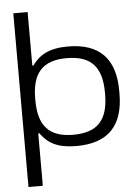

<svg xmlns="http://www.w3.org/2000/svg" viewBox="-60 -755 715 1001"><g transform="rotate(-5 297.5 -254.5)"><path d="M563 -244V-259C563 -426 482 -512 316 -512C219 -512 167 -482 129 -429H123V-709H48V200H123V-74H129C167 -20 219 9 316 9C482 9 563 -76 563 -244ZM123 -247V-256C123 -389 178 -452 305 -452C433 -452 488 -389 488 -256V-247C488 -114 433 -51 305 -51C178 -51 123 -114 123 -247Z"/></g></svg>

Font: LT Wave Light
Style: Regular
Weight: 300
Designer: Daniel Lyons
Version: Version 2.5 (Glyphs App)